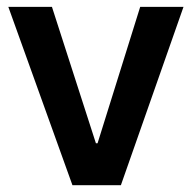

<svg xmlns="http://www.w3.org/2000/svg" viewBox="-20 -543 562 563"><path d="M261.2 -123 132.3 -522.9H4.4L192.4 0H334.5L518.1 -522.9H391.1L266.1 -123Z"/></svg>

Font: Estedad SemiBold
Style: Regular
Weight: 600
Designer: Amin Abedi
Version: Version 7.3